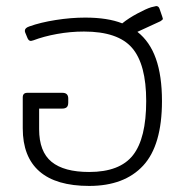

<svg xmlns="http://www.w3.org/2000/svg" viewBox="-20 -598 612 633"><path d="M55 -175V-277Q55 -292 70 -292H186Q205 -292 205 -273V-260Q205 -249 200 -244.5Q195 -240 185 -240H109V-172Q109 -98 150 -64.5Q191 -31 274 -31Q375 -31 418.5 -86.5Q462 -142 462 -265Q462 -386 415.5 -440Q369 -494 257 -494Q212 -494 168 -486Q124 -478 90 -465L82 -463Q74 -463 70 -474L63 -491Q62 -493 62 -497Q62 -506 77 -511Q113 -524 163.5 -532Q214 -540 261 -540Q335 -540 383 -521Q404 -538 433 -553.5Q462 -569 478 -574Q494 -578 495 -578Q503 -578 506 -569L515 -543Q517 -537 517 -536Q517 -533 509 -528L433 -493Q474 -461 494 -404.5Q514 -348 514 -265Q514 -119 452 -52Q390 15 274 15Q165 15 110 -33Q55 -81 55 -175Z"/></svg>

Font: Mitr ExtraLight
Style: Regular
Weight: 250
Designer: Thanarat Vachiruckul
Foundry: Cadson Demak Co.,Ltd.
Version: Version 1.000